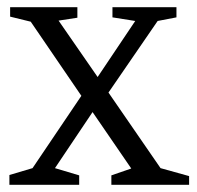

<svg xmlns="http://www.w3.org/2000/svg" viewBox="-20 -511 544 531"><path d="M6 0V-27L70 -46L205 -246L65 -451L8 -465V-491H194V-462L142 -454L250 -298L354 -453L291 -463V-491H468V-463L416 -453L280 -255L424 -46L503 -24V0H288V-26L343 -45L236 -201L132 -46L199 -26V0Z"/></svg>

Font: Manuale Light
Style: Regular
Weight: 300
Designer: Eduardo Tunni / Pablo Cosgaya
Foundry: Eduardo Tunni / Pablo Cosgaya
Version: Version 1.002